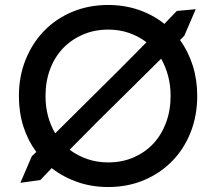

<svg xmlns="http://www.w3.org/2000/svg" viewBox="-20 -736 869 772"><path d="M108 -108 126 -125Q92 -171 74 -227.5Q56 -284 56 -350Q56 -429 83 -496Q110 -563 157.5 -612Q205 -661 271 -688.5Q337 -716 415 -716Q481 -716 538.5 -696Q596 -676 641 -640L691 -692L767 -699L721 -592L704 -575Q737 -529 755 -472.5Q773 -416 773 -350Q773 -271 746.5 -204Q720 -137 672 -88Q624 -39 558.5 -11.5Q493 16 415 16Q349 16 291.5 -4Q234 -24 188 -60L142 -12L62 -1ZM569 -566Q538 -590 499 -603.5Q460 -617 415 -617Q360 -617 313.5 -597Q267 -577 233.5 -542Q200 -507 181.5 -458Q163 -409 163 -350Q163 -307 173 -269.5Q183 -232 202 -200L463 -459ZM415 -83Q471 -83 517 -103Q563 -123 596 -158Q629 -193 647.5 -242.5Q666 -292 666 -350Q666 -393 656 -430.5Q646 -468 628 -500L372 -247L260 -134Q292 -110 331 -96.5Q370 -83 415 -83Z"/></svg>

Font: NT Somic Medium
Style: Regular
Weight: 500
Designer: Ravid Balaliev — lead type designer, mastering
Michael Voronin — secret advisor, marketing
Ivan Kovalenko — best boy
Foundry: NT Type
Version: Version 0.7